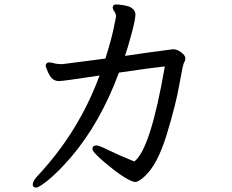

<svg xmlns="http://www.w3.org/2000/svg" viewBox="-20 -777 1040 862"><path d="M143 65Q127 65 127 52Q127 34 153 8Q335 -188 427 -438Q264 -413 245 -413Q223 -413 210 -428.5Q197 -444 185 -480Q185 -495 199 -497Q210 -497 231 -491Q246 -489 260 -489L453 -514Q478 -592 489.5 -646Q501 -700 501 -704Q501 -708 499 -714.5Q497 -721 491.5 -728.5Q486 -736 486 -743Q486 -757 503 -757Q513 -757 532 -754Q588 -746 588 -711Q588 -690 570.5 -625Q553 -560 541 -526Q654 -543 757 -556Q775 -556 793.5 -542Q812 -528 812 -516Q812 -504 806.5 -496.5Q801 -489 785.5 -399Q770 -309 728.5 -173Q687 -37 629 15Q602 40 587 40Q574 40 540.5 20Q507 0 451 -47Q395 -94 395 -108Q395 -124 413 -124Q425 -124 466 -103.5Q507 -83 583 -52Q656 -107 720 -479Q686 -476 514 -451Q430 -224 296 -68Q239 -3 197 31Q155 65 143 65Z"/></svg>

Font: LXGW WenKai Lite Medium
Style: Regular
Weight: 500
Designer: LXGW / Fontworks Inc.
Foundry: LXGW / Fontworks Inc.
Version: Version 1.511; March 25, 2025